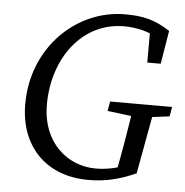

<svg xmlns="http://www.w3.org/2000/svg" viewBox="-51 -734 770 799"><g transform="rotate(5 334.0 -335.0)"><path d="M58 -277C58 -104 167 15 347 15C422 15 483 -2 545 -30L598 -318H510C498 -243 486 -166 472 -90L461 -31L514 -65C468 -46 422 -35 373 -35C258 -35 148 -121 148 -283C148 -475 264 -635 440 -635C493 -635 553 -621 590 -592L549 -632V-493H605L628 -632C564 -674 514 -685 440 -685C236 -685 58 -513 58 -277ZM402 -278 523 -263H542L661 -278L668 -318H409L402 -278Z"/></g></svg>

Font: Source Serif Variable
Style: Italic
Weight: 389
Italic angle: -12°
Designer: Frank Grießhammer
Foundry: Adobe Systems Incorporated
Version: Version 3.001;hotconv 1.0.111;makeotfexe 2.5.65597